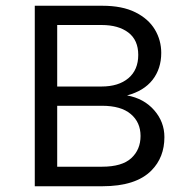

<svg xmlns="http://www.w3.org/2000/svg" viewBox="-20 -648 662 668"><path d="M336 0H101V-628H336Q405.5 -628 451 -605.2Q496.5 -582.5 518.8 -545.2Q541 -508 541 -464Q541 -409 510.8 -370.2Q480.5 -331.5 422 -316Q480.5 -305.5 516.2 -264.8Q552 -224 552 -171Q552 -100.5 507 -55Q453 0 336 0ZM335 -68Q404.5 -68 436.8 -97.8Q469 -127.5 469 -175Q469 -222.5 435 -251.2Q401 -280 335 -280H179V-68ZM333 -347Q392.5 -347 426.8 -376Q461 -405 461 -457Q461 -508.5 426.5 -534.8Q392 -561 334 -561H179V-347Z"/></svg>

Font: Betina Sans
Style: Regular
Weight: 400
Designer: Jonathan Pinhorn (font) & Cristiano Sobral (main changes)
Version: Version 2.001;April 28, 2021;FontCreator 13.0.0.2655 32-bit;